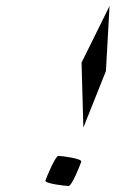

<svg xmlns="http://www.w3.org/2000/svg" viewBox="-20 -800 384 638"><path d="M131 -200C128 -190 197 -182 208 -182C219 -182 247 -253 250 -263C253 -273 185 -282 174 -282C164 -282 134 -210 131 -200ZM251 -592 257 -376 332 -564 344 -780Z"/></svg>

Font: bitstorm
Style: ultextobl
Weight: 400
Version: Version 0.2